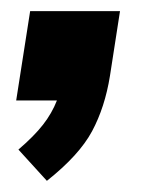

<svg xmlns="http://www.w3.org/2000/svg" viewBox="-20 -180 300 344"><path d="M64 144 13 88Q41 64 57 43.5Q73 23 82 0H9L34 -160H195L177 -44Q168 12 145 55Q122 98 64 144Z"/></svg>

Font: Winston
Style: Bold Italic
Weight: 700
Italic angle: -9°
Designer: Original fonts by Vernon Adams / Changes by Cristiano Sobral
Foundry: Original fonts by Vernon Adams / Changes by Cristiano Sobral
Version: Version 2.503;July 17, 2020;FontCreator 13.0.0.2655 64-bit